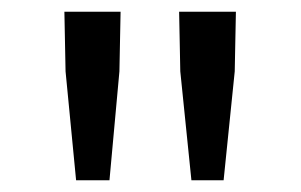

<svg xmlns="http://www.w3.org/2000/svg" viewBox="-20 -791 514 328"><path d="M110 -483H167L184 -669L186 -771H90L92 -669ZM307 -483H362L381 -669L383 -771H286L288 -669Z"/></svg>

Font: Source Han Sans KR
Style: Regular
Weight: 400
Designer: Ryoko NISHIZUKA 西塚涼子 (kana, bopomofo & ideographs); Paul D. Hunt (Latin, Greek & Cyrillic); Sandoll Communications 산돌커뮤니
Foundry: Adobe
Version: Version 2.004;hotconv 1.0.118;makeotfexe 2.5.65603